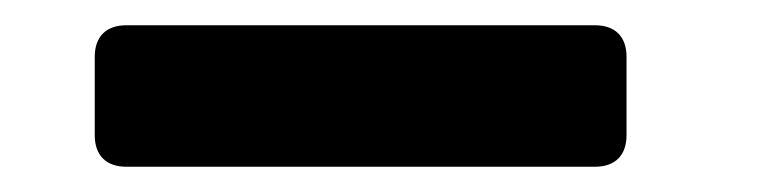

<svg xmlns="http://www.w3.org/2000/svg" viewBox="-20 -434 607 152"><path d="M55 -389V-327C55 -311 64 -302 80 -302H451C467 -302 476 -311 476 -327V-389C476 -405 467 -414 451 -414H80C64 -414 55 -405 55 -389Z"/></svg>

Font: Arvore Sans SemiBold
Style: Regular
Weight: 600
Designer: Jonny Pinhorn (Latin) Dan Schunck (customization for Arvore)
Version: Version 1.000;Glyphs 3.3 (3305)